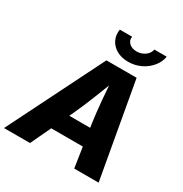

<svg xmlns="http://www.w3.org/2000/svg" viewBox="-233 -1110 1215 1272"><g transform="rotate(30 374.0 -474.0)"><path d="M-22.5 0 340.8 -727.5H571.8L701.2 0H514.6L466.3 -317.9Q455.6 -396 447.5 -486.3Q439.5 -576.7 432.6 -672.9H470.7Q433.6 -577.6 398.2 -487.5Q362.8 -397.5 326.2 -317.9L176.3 0ZM168 -154.8 189.9 -286.6H583.5L562 -154.8ZM468.8 -791Q418 -791 380.9 -812Q343.8 -833 326.2 -868.9Q308.6 -904.8 315.9 -948.2H410.2Q404.8 -918.9 426 -898.7Q447.3 -878.4 483.9 -878.4Q507.8 -878.4 528.6 -887.7Q549.3 -897 563 -912.6Q576.7 -928.2 580.1 -948.2H674.8Q667.5 -904.8 637.9 -868.9Q608.4 -833 564.2 -812Q520 -791 468.8 -791Z"/></g></svg>

Font: Inter ExtraBold
Style: Italic
Weight: 800
Italic angle: -9.3988°
Designer: Rasmus Andersson
Foundry: rsms
Version: Version 4.001;git-66647c0bb